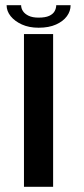

<svg xmlns="http://www.w3.org/2000/svg" viewBox="-20 -721 326 741"><path d="M72.5 0H185V-589.5H72.5ZM129 -614Q169 -614 196.5 -626.5Q224 -639 238.2 -658.5Q252.5 -678 252.5 -701H197Q197 -689 190.8 -677.8Q184.5 -666.5 169.8 -659.8Q155 -653 129 -653Q105.5 -653 90.8 -660Q76 -667 68.8 -677.8Q61.5 -688.5 61.5 -701H5.5Q5.5 -678 21.2 -658.5Q37 -639 64.5 -626.5Q92 -614 129 -614Z"/></svg>

Font: Anybody Expanded
Style: Regular
Weight: 400
Width: 7
Version: Version 1.113;gftools[0.9.25]